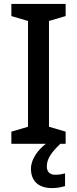

<svg xmlns="http://www.w3.org/2000/svg" viewBox="-20 -734 393 980"><path d="M219 115C219 76 243 43 288 0H315V-62L230 -87V-627L315 -652V-714H38V-652L123 -627V-87L38 -62V0H214C174 31 138 78 138 127C138 188 174 226 246 226C274 226 293 221 312 216V151C301 154 284 158 262 158C235 158 219 144 219 115Z"/></svg>

Font: Noto Sans Medefaidrin Medium
Style: Regular
Weight: 500
Designer: Dalton Maag Ltd
Foundry: Dalton Maag Ltd
Version: Version 1.002